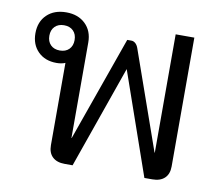

<svg xmlns="http://www.w3.org/2000/svg" viewBox="-66 -640 832 719"><g transform="rotate(10 349.5 -280.0)"><path d="M619 -550V-60Q619 -31 602.5 -15.5Q586 0 556 0H526L390 -390L253 0H223Q193 0 176.5 -15.5Q160 -31 160 -60V-373Q146 -367 127 -367Q83 -367 56.5 -393.5Q30 -420 30 -463Q30 -507 57.5 -533.5Q85 -560 131 -560Q176 -560 203.5 -533.5Q231 -507 231 -463V-100H232L373 -498H389Q397 -498 404 -492Q411 -486 415 -475L547 -100H548V-550ZM179 -463Q179 -485 166 -498Q153 -511 131 -511Q109 -511 96 -498Q83 -485 83 -463Q83 -441 96 -428Q109 -415 131 -415Q153 -415 166 -428Q179 -441 179 -463Z"/></g></svg>

Font: Stavian Regular
Style: Regular
Weight: 400
Version: Version 1.000; ttfautohint (v1.6)